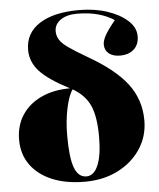

<svg xmlns="http://www.w3.org/2000/svg" viewBox="-55 -830 739 891"><g transform="rotate(-5 314.5 -384.0)"><path d="M305 14Q217 14 152.5 -13Q88 -40 52.5 -89.5Q17 -139 17 -206Q17 -272 49 -321Q81 -370 139 -397Q197 -424 273 -424Q176 -474 135.5 -518Q95 -562 95 -618Q95 -696 161 -739Q227 -782 346 -782Q418 -782 477 -762.5Q536 -743 571.5 -710.5Q607 -678 607 -638Q607 -599 583 -577Q559 -555 518 -555Q485 -555 466 -570.5Q447 -586 447 -613Q447 -631 461 -656Q475 -681 508 -721Q440 -766 335 -766Q288 -766 259 -746Q230 -726 230 -693Q230 -672 241 -654Q252 -636 281 -615.5Q310 -595 363 -564Q491 -491 547.5 -416.5Q604 -342 604 -246Q604 -172 565 -113Q526 -54 458.5 -20Q391 14 305 14ZM314 -10Q349 -10 368.5 -56.5Q388 -103 388 -188Q388 -282 365 -333.5Q342 -385 285 -418Q266 -392 253.5 -333Q241 -274 241 -206Q241 -103 258.5 -56.5Q276 -10 314 -10Z"/></g></svg>

Font: Literata 72pt Black
Style: Regular
Weight: 900
Designer: Latin by Veronika Burian and Jose Scaglione. Greek by Irene Vlachou. Cyrillic by Vera Evstafieva.
Foundry: TypeTogether
Version: Version 3.002